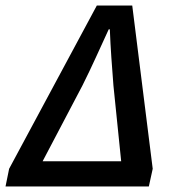

<svg xmlns="http://www.w3.org/2000/svg" viewBox="-50 -674 620 694"><path d="M-30 0 -17 -64 300 -654H428L502 -64L488 0ZM104 -91H388L360 -365Q356 -416 352.5 -466Q349 -516 347 -568H343Q319 -516 296.5 -466.5Q274 -417 248 -365Z"/></svg>

Font: Source Sans 3 Semibold
Style: Italic
Weight: 600
Italic angle: -11°
Designer: Paul D. Hunt
Foundry: Adobe
Version: Version 3.052;hotconv 1.1.0;makeotfexe 2.6.0